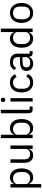

<svg xmlns="http://www.w3.org/2000/svg" viewBox="1724 -2504 980 4467"><g transform="rotate(-90 2213.5 -270.0)"><path d="M85 -516H165V-432H169Q189 -481 227.5 -504.5Q266 -528 320 -528Q368 -528 407 -509Q446 -490 473.5 -455Q501 -420 515.5 -370Q530 -320 530 -258Q530 -196 515.5 -146Q501 -96 473.5 -61Q446 -26 407 -7Q368 12 320 12Q215 12 169 -84H165V200H85ZM298 -60Q366 -60 405 -102.5Q444 -145 444 -214V-302Q444 -371 405 -413.5Q366 -456 298 -456Q271 -456 246.5 -448.5Q222 -441 204 -428Q186 -415 175.5 -396.5Q165 -378 165 -357V-165Q165 -140 175.5 -120.5Q186 -101 204 -87.5Q222 -74 246.5 -67Q271 -60 298 -60Z M983 -84H979Q971 -66 959.5 -48.5Q948 -31 931 -17.5Q914 -4 890 4Q866 12 834 12Q754 12 707 -39.5Q660 -91 660 -185V-516H740V-199Q740 -60 858 -60Q882 -60 904.5 -66Q927 -72 944.5 -84Q962 -96 972.5 -114.5Q983 -133 983 -159V-516H1063V0H983Z M1233 -740H1313V-432H1317Q1337 -481 1375.5 -504.5Q1414 -528 1468 -528Q1516 -528 1555 -509Q1594 -490 1621.5 -455Q1649 -420 1663.5 -370Q1678 -320 1678 -258Q1678 -196 1663.5 -146Q1649 -96 1621.5 -61Q1594 -26 1555 -7Q1516 12 1468 12Q1363 12 1317 -84H1313V0H1233ZM1446 -60Q1514 -60 1553 -102.5Q1592 -145 1592 -214V-302Q1592 -371 1553 -413.5Q1514 -456 1446 -456Q1419 -456 1394.5 -448.5Q1370 -441 1352 -428Q1334 -415 1323.5 -396.5Q1313 -378 1313 -357V-165Q1313 -140 1323.5 -120.5Q1334 -101 1352 -87.5Q1370 -74 1394.5 -67Q1419 -60 1446 -60Z M1898 0Q1856 0 1834.5 -23.5Q1813 -47 1813 -83V-740H1893V-70H1969V0Z M2125 -637Q2099 -637 2087.5 -649.5Q2076 -662 2076 -682V-695Q2076 -715 2087.5 -727.5Q2099 -740 2125 -740Q2151 -740 2162.5 -727.5Q2174 -715 2174 -695V-682Q2174 -662 2162.5 -649.5Q2151 -637 2125 -637ZM2085 -516H2165V0H2085Z M2527 12Q2473 12 2430 -7Q2387 -26 2357.5 -61Q2328 -96 2312.5 -146Q2297 -196 2297 -258Q2297 -320 2312.5 -370Q2328 -420 2357.5 -455Q2387 -490 2430 -509Q2473 -528 2527 -528Q2604 -528 2650.5 -494.5Q2697 -461 2720 -407L2653 -373Q2639 -413 2607 -435Q2575 -457 2527 -457Q2491 -457 2464 -445.5Q2437 -434 2419 -413.5Q2401 -393 2392 -364.5Q2383 -336 2383 -302V-214Q2383 -146 2419.5 -102.5Q2456 -59 2527 -59Q2624 -59 2667 -149L2725 -110Q2700 -54 2650.5 -21Q2601 12 2527 12Z M3213 0Q3168 0 3148.5 -24Q3129 -48 3124 -84H3119Q3102 -36 3063 -12Q3024 12 2970 12Q2888 12 2842.5 -30Q2797 -72 2797 -144Q2797 -217 2850.5 -256Q2904 -295 3017 -295H3119V-346Q3119 -401 3089 -430Q3059 -459 2997 -459Q2950 -459 2918.5 -438Q2887 -417 2866 -382L2818 -427Q2839 -469 2885 -498.5Q2931 -528 3001 -528Q3095 -528 3147 -482Q3199 -436 3199 -354V-70H3258V0ZM2983 -56Q3013 -56 3038 -63Q3063 -70 3081 -83Q3099 -96 3109 -113Q3119 -130 3119 -150V-235H3013Q2944 -235 2912.5 -215Q2881 -195 2881 -157V-136Q2881 -98 2908.5 -77Q2936 -56 2983 -56Z M3702 -84H3698Q3651 12 3547 12Q3499 12 3460 -7Q3421 -26 3393.5 -61Q3366 -96 3351.5 -146Q3337 -196 3337 -258Q3337 -320 3351.5 -370Q3366 -420 3393.5 -455Q3421 -490 3460 -509Q3499 -528 3547 -528Q3601 -528 3639.5 -504.5Q3678 -481 3698 -432H3702V-740H3782V0H3702ZM3569 -60Q3596 -60 3620.5 -67Q3645 -74 3663 -87.5Q3681 -101 3691.5 -120.5Q3702 -140 3702 -165V-357Q3702 -378 3691.5 -396.5Q3681 -415 3663 -428Q3645 -441 3620.5 -448.5Q3596 -456 3569 -456Q3501 -456 3462 -413.5Q3423 -371 3423 -302V-214Q3423 -145 3462 -102.5Q3501 -60 3569 -60Z M4147 12Q4095 12 4052 -7Q4009 -26 3978.5 -61.5Q3948 -97 3931 -146.5Q3914 -196 3914 -258Q3914 -319 3931 -369Q3948 -419 3978.5 -454.5Q4009 -490 4052 -509Q4095 -528 4147 -528Q4199 -528 4241.5 -509Q4284 -490 4315 -454.5Q4346 -419 4363 -369Q4380 -319 4380 -258Q4380 -196 4363 -146.5Q4346 -97 4315 -61.5Q4284 -26 4241.5 -7Q4199 12 4147 12ZM4147 -59Q4212 -59 4253 -99Q4294 -139 4294 -221V-295Q4294 -377 4253 -417Q4212 -457 4147 -457Q4082 -457 4041 -417Q4000 -377 4000 -295V-221Q4000 -139 4041 -99Q4082 -59 4147 -59Z"/></g></svg>

Font: IBM Plex Sans KR
Style: Regular
Weight: 400
Designer: Mike Abbink; Paul van der Laan; Pieter van Rosmalen; Wujin Sim; Chorong Kim; Dohee Lee;
Foundry: Sandoll Inc.
Version: Version 1.001